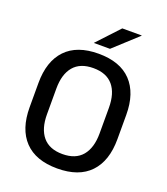

<svg xmlns="http://www.w3.org/2000/svg" viewBox="-151 -930 908 1046"><g transform="rotate(20 303.5 -407.0)"><path d="M303.5 13Q178.5 13 113.8 -55Q49 -123 49 -249.5V-390Q49 -516 113.8 -584Q178.5 -652 303.5 -652Q428.5 -652 493.2 -584Q558 -516 558 -390V-249.5Q558 -123 493.2 -55Q428.5 13 303.5 13ZM303.5 -70.5Q379.5 -70.5 417.8 -116.2Q456 -162 456 -245.5V-394Q456 -478 417.8 -523.2Q379.5 -568.5 303.5 -568.5Q227.5 -568.5 189.2 -523.2Q151 -478 151 -394V-245.5Q151 -162 189.2 -116.2Q227.5 -70.5 303.5 -70.5ZM376.5 -825.5H489V-824L351.5 -698H258.5V-699Z"/></g></svg>

Font: Anek Odia Medium Medium
Style: Regular
Weight: 500
Version: Version 1.003